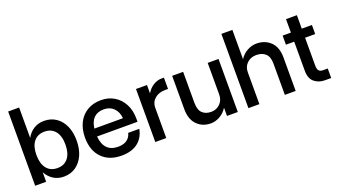

<svg xmlns="http://www.w3.org/2000/svg" viewBox="-61 -1194 2985 1701"><g transform="rotate(-20 1431.0 -343.0)"><path d="M50 -700H153.5V-413.5Q179.5 -461 221.8 -487.2Q264 -513.5 318.5 -513.5Q382.5 -513.5 430.8 -481Q479 -448.5 505.8 -389.8Q532.5 -331 532.5 -252Q532.5 -173 505.8 -113.8Q479 -54.5 430.8 -21.5Q382.5 11.5 318.5 11.5Q264 11.5 221.8 -15Q179.5 -41.5 153.5 -89.5V0H50ZM427 -252Q427 -333 391.2 -377.8Q355.5 -422.5 290.5 -422.5Q225 -422.5 189.2 -377.8Q153.5 -333 153.5 -252Q153.5 -170 189.2 -124.8Q225 -79.5 290.5 -79.5Q355.5 -79.5 391.2 -124.8Q427 -170 427 -252Z M610.5 -248.5Q610.5 -329 640.8 -388.5Q671 -448 726.2 -480.8Q781.5 -513.5 855.5 -513.5Q925.5 -513.5 979.8 -480.8Q1034 -448 1065 -389.5Q1096 -331 1096 -253V-222.5H714.5Q727.5 -73 861 -73Q913 -73 944.5 -96.2Q976 -119.5 984.5 -158.5H1089.5Q1074 -78 1016.5 -33.2Q959 11.5 862 11.5Q745.5 11.5 678 -58.2Q610.5 -128 610.5 -248.5ZM852.5 -428.5Q733 -428.5 716 -296.5H985.5Q980.5 -357 944.2 -392.8Q908 -428.5 852.5 -428.5Z M1182.5 -500H1286V-421Q1311 -464 1349 -487Q1387 -510 1426 -510H1449.5V-403.5H1423Q1362 -403.5 1324 -370.8Q1286 -338 1286 -286.5V0H1182.5Z M1627 -207.5Q1627 -141 1657.8 -111.2Q1688.5 -81.5 1740.5 -81.5Q1790.5 -81.5 1824.5 -115.2Q1858.5 -149 1858.5 -202V-500H1960.5V0H1858.5V-77.5Q1831 -34 1789 -10.2Q1747 13.5 1704 13.5Q1625.5 13.5 1574.5 -38Q1523.5 -89.5 1523.5 -186.5V-500H1627Z M2404 -294.5Q2404 -359.5 2371.8 -389Q2339.5 -418.5 2285.5 -418.5Q2233.5 -418.5 2198.8 -385.8Q2164 -353 2164 -301.5V0H2060.5V-700H2164V-424Q2191.5 -467 2234.5 -490.2Q2277.5 -513.5 2321.5 -513.5Q2402 -513.5 2454 -462.8Q2506 -412 2506 -316.5V0H2404Z M2841 -89.5V0H2783Q2724.5 0 2683.8 -33.2Q2643 -66.5 2643 -140.5V-414.5H2565V-500H2643V-627H2745.5V-500H2841V-414.5H2745.5V-154Q2745.5 -116 2759 -102.8Q2772.5 -89.5 2795.5 -89.5Z"/></g></svg>

Font: Overused Grotesk Medium
Style: Regular
Weight: 525
Version: Version 0.004